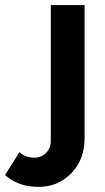

<svg xmlns="http://www.w3.org/2000/svg" viewBox="-140 -544 415 760"><path d="M-120.1 148.9 -63 58.1Q-39.6 80.1 -3.9 80.1Q22.9 80.1 42 61.5Q61 43 61 14.2V-523.9H194.8V3.9Q194.8 87.4 142.3 141.6Q89.8 195.8 13.2 195.8Q-67.4 195.8 -120.1 148.9Z"/></svg>

Font: Rawline
Style: Bold
Weight: 700
Designer: Matt McInerney, Pablo Impallari, Rodrigo Fuenzalida
Foundry: Matt McInerney, Pablo Impallari, Rodrigo Fuenzalida
Version: Version 4.020;PS 004.020;hotconv 1.0.88;makeotf.lib2.5.64775